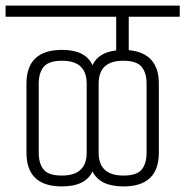

<svg xmlns="http://www.w3.org/2000/svg" viewBox="-40 -664 665 689"><path d="M314 -364V-116Q314 -34 403 -34Q451 -34 468.5 -55.5Q486 -77 486 -116V-364Q486 -403 468 -424.5Q450 -446 402 -446Q314 -446 314 -364ZM99 -364V-116Q99 -77 116.5 -55.5Q134 -34 182 -34Q271 -34 271 -116V-364Q271 -446 183 -446Q135 -446 117 -424.5Q99 -403 99 -364ZM530 -364V-116Q530 5 403 5Q318 5 292 -49Q267 5 182 5Q55 5 55 -116V-364Q55 -485 183 -485Q267 -485 292 -430Q313 -476 377 -483V-604H-20V-644H605V-604H422V-484Q530 -474 530 -364Z"/></svg>

Font: Khand Light
Style: Regular
Weight: 300
Designer: Devanagari: Sanchit Sawaria, Jyotish Sonowal; Latin: Satya Rajpurohit
Foundry: Indian Type Foundry
Version: Version 1.101;PS 1.0;hotconv 1.0.78;makeotf.lib2.5.61930; tt